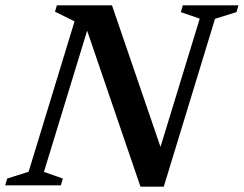

<svg xmlns="http://www.w3.org/2000/svg" viewBox="-42 -696 916 721"><path d="M573.5 -107 541.5 -81.5 708 -626 637 -650.5 644.5 -676H853.5L846 -650.5L765.5 -625.5L573 5H485.5L273.5 -615L296.5 -617.5L123 -50.5L194 -25.5L186.5 0H-22.5L-15 -25.5L65.5 -51L238 -616L164.5 -652L171.5 -676H378.5Z"/></svg>

Font: Newsreader 16pt 16pt SemiBold
Style: Italic
Weight: 600
Italic angle: -17°
Version: Version 1.003